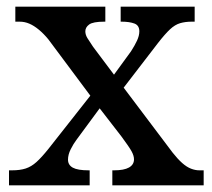

<svg xmlns="http://www.w3.org/2000/svg" viewBox="-20 -556 637 576"><path d="M7 0V-45H16Q40 -45 57 -50.5Q74 -56 89.5 -70Q105 -84 125 -109L251 -269L125 -438Q111 -455 96.5 -467Q82 -479 68 -485Q54 -491 39 -491H26V-536H296V-491H293Q259 -491 247.5 -482.5Q236 -474 236 -462Q236 -452 242 -442Q248 -432 259 -416L322 -332L373 -402Q384 -419 391 -434Q398 -449 398 -462Q398 -480 383 -485.5Q368 -491 345 -491H342V-536H564V-491H555Q536 -491 520.5 -486.5Q505 -482 490 -468Q475 -454 454 -427L351 -293L498 -98Q513 -79 526.5 -67Q540 -55 553 -50Q566 -45 578 -45H591V0H317V-45H322Q352 -45 367 -53.5Q382 -62 382 -78Q382 -89 374.5 -102.5Q367 -116 344 -147L279 -231L209 -136Q200 -124 192 -108Q184 -92 184 -77Q184 -61 198.5 -53Q213 -45 246 -45H249V0Z"/></svg>

Font: Noto Serif Thai Medium
Style: Regular
Weight: 500
Version: Version 2.001